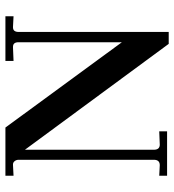

<svg xmlns="http://www.w3.org/2000/svg" viewBox="13 -650 643 709"><g transform="rotate(-90 334.5 -295.5)"><path d="M527 6 136 -525V-49Q136 -27 155 -27L204 -29V0H40V-29L79 -27Q99 -27 99 -49V-548Q99 -557 93.5 -563.5Q88 -570 79 -569L40 -567V-597H218L533 -167V-549Q533 -569 516 -569H513L464 -567V-597H629V-567L590 -569H588Q571 -569 571 -548V6Z"/></g></svg>

Font: UnnaMedium
Style: Regular
Weight: 500
Designer: Jorge de Buen Unna
Foundry: Omnibus-Type
Version: Version 2.008;hotconv 1.0.109;makeotfexe 2.5.65596